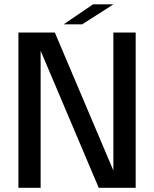

<svg xmlns="http://www.w3.org/2000/svg" viewBox="-20 -892 732 912"><path d="M173 0H67.5V-737.5H240.5L518.5 -82V-737.5H624.5V0H449L173 -651ZM282.5 -776.5 422 -871.5H519L370.5 -776.5Z"/></svg>

Font: Epilogue Medium
Style: Regular
Weight: 500
Designer: Tyler Finck
Foundry: Etcetera Type Co
Version: Version 2.111; ttfautohint (v1.8.3)